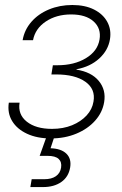

<svg xmlns="http://www.w3.org/2000/svg" viewBox="-20 -551 493 775"><path d="M185.1 7.8Q129.9 7.8 89.4 -11Q48.8 -29.8 29.1 -62.3Q9.3 -94.7 15.6 -136.7H59.1Q51.3 -89.4 87.9 -60.1Q124.5 -30.8 189.9 -30.8Q234.9 -30.8 270.8 -45.4Q306.6 -60.1 329.6 -85Q352.5 -109.9 357.4 -141.1Q366.2 -191.4 324.7 -220.9Q283.2 -250.5 206.5 -250.5H187.5L193.4 -287.6H211.4Q279.8 -287.6 326.9 -316.2Q374 -344.7 381.8 -391.6Q389.2 -436 357.9 -464.4Q326.7 -492.7 267.1 -492.7Q207.5 -492.7 164.8 -464.1Q122.1 -435.5 113.3 -388.7H71.3Q78.6 -430.7 106.7 -462.9Q134.8 -495.1 177.7 -512.9Q220.7 -530.8 272 -530.8Q323.2 -530.8 359.6 -512.5Q396 -494.1 413.1 -462.6Q430.2 -431.2 423.8 -392.1Q416.5 -347.7 380.4 -314.7Q344.2 -281.7 289.1 -271.5L288.1 -270Q348.6 -260.7 378.7 -224.4Q408.7 -188 400.4 -138.7Q393.6 -97.2 364 -64Q334.5 -30.8 288.1 -11.5Q241.7 7.8 185.1 7.8ZM102.5 204.1 107.9 172.4H158.7Q188 172.4 205.6 160.2Q223.1 147.9 226.6 125.5Q230 103 216.8 90.6Q203.6 78.1 171.9 78.1H140.1L172.9 -13.7H199.7V0L184.1 47.4Q227.1 48.8 248 69.3Q269 89.8 263.2 125Q256.8 163.1 227.5 183.6Q198.2 204.1 153.8 204.1Z"/></svg>

Font: Inter 28pt ExtraLight
Style: Italic
Weight: 250
Italic angle: -9.3988°
Designer: Rasmus Andersson
Foundry: rsms
Version: Version 4.001;git-66647c0bb